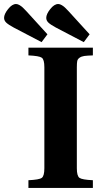

<svg xmlns="http://www.w3.org/2000/svg" viewBox="-107 -927 511 947"><path d="M33.2 0V-38.1Q86.4 -40.5 99.1 -49.8Q111.8 -59.1 111.8 -97.2V-595.2Q111.8 -633.3 99.1 -642.3Q86.4 -651.4 33.2 -653.8V-691.9H351.1V-653.8Q322.3 -652.8 308.6 -650.9Q294.9 -648.9 285.4 -642.3Q275.9 -635.7 273.9 -625.7Q272 -615.7 272 -595.2V-97.2Q272 -59.1 284.9 -49.8Q297.9 -40.5 351.1 -38.1V0ZM121.1 -838.9Q121.1 -857.4 140.9 -882.3Q160.6 -907.2 180.2 -907.2Q188.5 -907.2 198 -901.4Q207.5 -895.5 213.1 -890.1Q218.8 -884.8 230 -873L335 -757.8L306.2 -719.2L168.9 -791Q142.6 -805.2 131.8 -815.4Q121.1 -825.7 121.1 -838.9ZM-86.9 -838.9Q-86.9 -857.4 -67.1 -882.3Q-47.4 -907.2 -27.8 -907.2Q-19.5 -907.2 -10 -901.4Q-0.5 -895.5 5.1 -890.1Q10.7 -884.8 22 -873L127 -757.8L98.1 -719.2L-39.1 -791Q-65.4 -805.2 -76.2 -815.4Q-86.9 -825.7 -86.9 -838.9Z"/></svg>

Font: Linguistics Pro
Style: Bold
Weight: 700
Designer: Stefan Peev, Context Ltd
Foundry: Stefan Peev, Context Ltd
Version: Version 001.000